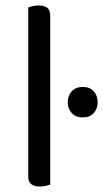

<svg xmlns="http://www.w3.org/2000/svg" viewBox="-20 -675 376 700"><path d="M83 -264 163 -252V-2Q158 0 148 2.5Q138 5 126 5Q105 5 94 -3.5Q83 -12 83 -31ZM163 -214 83 -225V-648Q88 -650 98.5 -652.5Q109 -655 120 -655Q142 -655 152.5 -646.5Q163 -638 163 -619ZM227 -302Q227 -326 241.5 -342Q256 -358 282 -358Q308 -358 322 -342Q336 -326 336 -302Q336 -279 322 -263Q308 -247 282 -247Q256 -247 241.5 -263Q227 -279 227 -302Z"/></svg>

Font: Baloo Bhaina 2
Style: Regular
Weight: 400
Designer: Yesha Goshar, Manish Minz, Shuchita Grover and Ek Type
Foundry: Ek Type
Version: Version 1.700